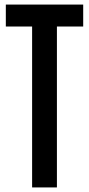

<svg xmlns="http://www.w3.org/2000/svg" viewBox="-20 -820 390 840"><path d="M120.5 0V-704H5.5V-800H344V-704H229V0Z"/></svg>

Font: Big Shoulders Display Thin
Style: Bold
Weight: 700
Version: Version 2.002